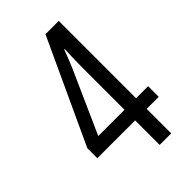

<svg xmlns="http://www.w3.org/2000/svg" viewBox="-220 -795 869 869"><g transform="rotate(-45 214.5 -360.0)"><path d="M413 -157H336V0H262V-157H20V-221L251 -720H336V-225H413ZM262 -225V-498Q262 -521 263 -555.5Q264 -590 265 -611H262Q245 -564 228 -525L94 -225Z"/></g></svg>

Font: Noto Sans Sinhala UI ExtraCondensed
Style: Regular
Weight: 400
Width: 2
Designer: Jelle Bosma - Monotype Design Team
Foundry: Monotype Imaging Inc.
Version: Version 2.006; ttfautohint (v1.8.4.7-5d5b)